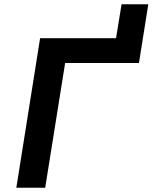

<svg xmlns="http://www.w3.org/2000/svg" viewBox="-20 -885 719 905"><path d="M57 0 169 -705H527L553 -865H679L635 -588H287L193 0Z"/></svg>

Font: Nunito Sans 7pt
Style: Bold Italic
Weight: 700
Italic angle: -9°
Version: Version 3.101;gftools[0.9.27]